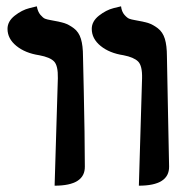

<svg xmlns="http://www.w3.org/2000/svg" viewBox="-20 -585 597 611"><path d="M153.8 5.9 164.1 -335.9Q165 -376 152.1 -389.4Q139.2 -402.8 105 -409.2Q60.1 -416 32 -439Q3.9 -461.9 3.9 -493.2Q3.9 -517.1 26.9 -535.2Q49.8 -553.2 73.7 -559.1L97.2 -564.9Q100.1 -547.9 108.6 -537.8Q117.2 -527.8 123.5 -525.4Q129.9 -522.9 141.1 -521Q169.9 -516.1 184.6 -511.5Q199.2 -506.8 215.1 -494.9Q231 -482.9 237.5 -461.4Q244.1 -439.9 244.1 -405.8Q245.1 -366.7 246.6 -295.4Q248 -224.1 249 -165.5Q250 -106.9 250 -55.2Q251 5.9 153.8 5.9ZM421.9 5.9 432.1 -335.9Q433.1 -376 419.4 -389.4Q405.8 -402.8 373 -409.2Q328.1 -416 300 -439Q272 -461.9 272 -493.2Q272 -517.1 294.9 -535.2Q317.9 -553.2 341.3 -559.1L365.2 -564.9Q367.2 -547.9 376 -537.8Q384.8 -527.8 391.4 -525.4Q397.9 -522.9 409.2 -521Q438 -516.1 452.4 -511.5Q466.8 -506.8 482.4 -494.9Q498 -482.9 504.6 -461.4Q511.2 -439.9 511.2 -405.8Q512.2 -346.7 514.6 -229.2Q517.1 -111.8 518.1 -55.2Q519 5.9 421.9 5.9Z"/></svg>

Font: Linux Libertine
Style: Bold
Weight: 700
Designer: Philipp H. Poll
Foundry: Philipp H. Poll
Version: Version 5.0.3